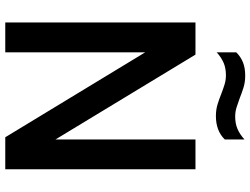

<svg xmlns="http://www.w3.org/2000/svg" viewBox="-134 -840 974 747"><g transform="rotate(90 353.5 -467.0)"><path d="M68 0V-740H193L523 -195.5V-740H639V0H514.5L184 -544.5V0ZM432 -819.5Q407.5 -819.5 386.2 -826Q365 -832.5 345.5 -840.5Q327.5 -847.5 309.8 -853Q292 -858.5 273.5 -858.5Q245.5 -858.5 224.8 -849.5Q204 -840.5 184 -822.5V-898.5Q201 -916 223 -924.8Q245 -933.5 275 -933.5Q299.5 -933.5 320.8 -927Q342 -920.5 361.5 -912.5Q379.5 -906 397.2 -900.2Q415 -894.5 433.5 -894.5Q461.5 -894.5 482.2 -903.5Q503 -912.5 523 -930.5V-854Q489.5 -819.5 432 -819.5Z"/></g></svg>

Font: Encode Sans Semi Condensed SemiBold
Style: Regular
Weight: 600
Width: 4
Designer: Multiple Designers
Foundry: Impallari Type
Version: Version 3.000; ttfautohint (v1.8.3) -l 8 -r 50 -G 200 -x 14 